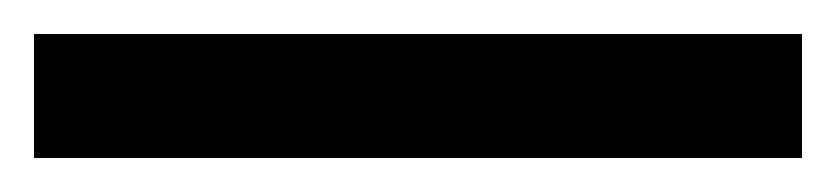

<svg xmlns="http://www.w3.org/2000/svg" viewBox="-22 60 492 113"><path d="M450 153V80H-2V153Z"/></svg>

Font: Noto Sans Arabic UI XCn Md
Style: Regular
Weight: 500
Width: 2
Designer: Monotype Design Team, Nadine Chahine and Nizar Qandah
Foundry: Monotype Imaging Inc.
Version: Version 2.010